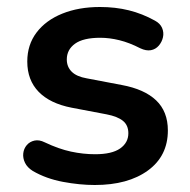

<svg xmlns="http://www.w3.org/2000/svg" viewBox="-20 -519 542 549"><path d="M251 10Q208 10 160 1Q112 -8 74 -30Q58 -40 51.5 -53.5Q45 -67 46.5 -80.5Q48 -94 56.5 -104Q65 -114 78.5 -117Q92 -120 108 -112Q148 -93 183 -85.5Q218 -78 252 -78Q300 -78 323.5 -94.5Q347 -111 347 -138Q347 -161 331.5 -173.5Q316 -186 285 -192L185 -211Q123 -223 90.5 -256.5Q58 -290 58 -343Q58 -391 84.5 -426Q111 -461 158 -480Q205 -499 266 -499Q310 -499 348.5 -489.5Q387 -480 423 -460Q438 -452 443.5 -439Q449 -426 446 -412.5Q443 -399 434 -388.5Q425 -378 411.5 -375.5Q398 -373 381 -381Q350 -397 321.5 -404Q293 -411 267 -411Q218 -411 194.5 -394Q171 -377 171 -349Q171 -328 185 -314Q199 -300 228 -295L328 -276Q393 -264 426.5 -232Q460 -200 460 -146Q460 -73 403 -31.5Q346 10 251 10Z"/></svg>

Font: Nunito ExtraLight
Style: Regular
Weight: 200
Designer: Vernon Adams
Foundry: Vernon Adams
Version: Version 3.602